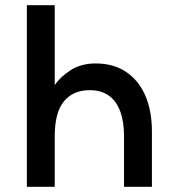

<svg xmlns="http://www.w3.org/2000/svg" viewBox="-20 -720 656 740"><path d="M83.5 0V-700H191V-392Q212 -423.5 252.2 -449.5Q292.5 -475.5 349 -475.5Q417 -475.5 465.5 -443.2Q514 -411 539.8 -352.2Q565.5 -293.5 565.5 -213V0H458V-195.5Q458 -251.5 443.2 -291.2Q428.5 -331 399 -351.8Q369.5 -372.5 326 -372.5Q261.5 -372.5 226.2 -329.2Q191 -286 191 -195.5V0Z"/></svg>

Font: Overpass Mono SemiBold
Style: Regular
Weight: 600
Monospace: yes
Designer: Delve Withrington, Dave Bailey
Foundry: Delve Fonts LLC
Version: Version 4.000